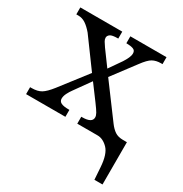

<svg xmlns="http://www.w3.org/2000/svg" viewBox="-173 -666 958 1007"><g transform="rotate(30 306.0 -163.0)"><path d="M535 137Q530 60 500.5 30Q471 0 438 0H315V-42H320Q380 -42 380 -75Q380 -86 372.5 -99.5Q365 -113 342 -144L275 -234L205 -136Q196 -124 187 -106.5Q178 -89 178 -73Q178 -57 192.5 -49.5Q207 -42 240 -42H243V0H5V-42H14Q50 -42 72 -55.5Q94 -69 123 -106L249 -269L123 -441Q101 -467 80.5 -480.5Q60 -494 37 -494H24V-536H278V-494H275Q241 -494 229.5 -485.5Q218 -477 218 -465Q218 -455 224 -445Q230 -435 241 -419L307 -329L359 -404Q370 -421 377 -436.5Q384 -452 384 -465Q384 -483 368.5 -488.5Q353 -494 330 -494H327V-536H546V-494H537Q508 -494 487 -482.5Q466 -471 436 -430L333 -293L480 -95Q497 -72 516 -59Q535 -46 566 -46H589V210H540Z"/></g></svg>

Font: NotoSerif-Regular
Style: Regular
Weight: 400
Designer: Monotype Design Team
Foundry: Monotype Imaging Inc.
Version: Version 2.007; ttfautohint (v1.8) -l 8 -r 50 -G 200 -x 14 -D